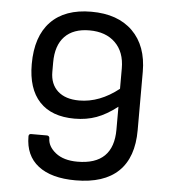

<svg xmlns="http://www.w3.org/2000/svg" viewBox="-50 -713 680 770"><g transform="rotate(5 290.0 -327.5)"><path d="M282.2 12.2Q184.6 12.2 131.8 -28.8Q79.1 -69.8 79.1 -147Q79.1 -157.2 88.9 -157.2H152.8Q157.2 -157.2 160.2 -154.3Q163.1 -151.4 163.1 -147Q163.1 -114.3 195.3 -88.6Q227.5 -63 283.2 -63Q428.2 -63 428.2 -205.1V-296.9Q384.8 -263.2 344.5 -248.5Q304.2 -233.9 256.8 -233.9Q164.1 -233.9 115.5 -285.9Q66.9 -337.9 66.9 -437Q66.9 -548.8 123.8 -607.9Q180.7 -667 287.1 -667Q394 -667 453.6 -608.2Q513.2 -549.3 513.2 -444.8V-210Q513.2 -100.1 454.8 -43.9Q396.5 12.2 282.2 12.2ZM151.9 -413.1Q151.9 -363.8 182.6 -335.9Q213.4 -308.1 269 -308.1Q351.1 -308.1 428.2 -369.1V-451.2Q428.2 -517.1 390.1 -554.4Q352.1 -591.8 286.1 -591.8Q221.2 -591.8 186.5 -555.7Q151.9 -519.5 151.9 -451.2Z"/></g></svg>

Font: Sofia Sans
Style: Regular
Weight: 400
Designer: Botio Nikoltchev, Ani Petrova
Foundry: lettersoup
Version: Version 4.100